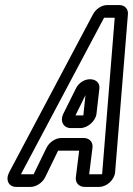

<svg xmlns="http://www.w3.org/2000/svg" viewBox="-20 -712 524 757"><path d="M62.6 -25 390.3 -642H432.3L382.6 -25H331.6L344.7 -130C347.2 -151 333.4 -168 309.4 -168H222.4C198.4 -168 174.2 -151 163.7 -130L112.6 -25ZM44.4 25H99.4C123.4 25 147.6 8 158 -13L209.1 -118H292.1L279 -13C276.6 8 290.4 25 314.4 25H370.4C399.4 25 430.3 -1 433.8 -32L484.3 -655C486.4 -675 473.6 -692 450.6 -692H402.6C379.6 -692 356.4 -675 346.3 -655L15.8 -32C0.6 -2 14.4 25 44.4 25ZM259.3 -207H296.3C325.3 -207 356.5 -234 360.4 -263L371.7 -362C378 -409 303.9 -415 278.7 -362L229.4 -263C215.5 -234 230.3 -207 259.3 -207ZM277.6 -257 317 -337 308.6 -257Z"/></svg>

Font: DIN Rundschrift
Style: EngKontKu
Weight: 400
Width: 3
Version: Version 1.027